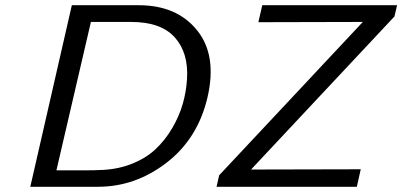

<svg xmlns="http://www.w3.org/2000/svg" viewBox="-20 -715 1540 735"><path d="M809 0 819 -44 1369 -631 969 -630 984 -695H1500L1490 -652L941 -66L1361 -67L1346 0ZM96 0 255 -695H511Q657 -695 734.5 -599Q812 -503 774 -341Q737 -184 617.5 -92Q498 0 355 0ZM196 -63H314Q343 -63 358 -64Q425 -65 481 -86.5Q537 -108 574.5 -143Q612 -178 639 -224Q666 -270 679.5 -317Q693 -364 696 -413Q702 -513 649 -572Q596 -631 482 -631H328Z"/></svg>

Font: Coval
Style: Light Italic
Weight: 300
Foundry: Context Ltd
Version: Version 001.000